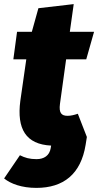

<svg xmlns="http://www.w3.org/2000/svg" viewBox="-50 -689 478 935"><path d="M279 -125C250 -125 236 -138 242 -183L272 -400H370L408 -534H290L309 -669L137 -649L105 -534H33L15 -400H78L49 -198C31 -61 76 14 199 20L197 32C191 69 164 86 128 86C93 86 71 79 47 67L-30 180C2 206 56 226 127 226C259 226 344 159 367 16L373 -22L329 -135C311 -129 295 -125 279 -125Z"/></svg>

Font: Fira Sans Heavy
Style: Italic
Weight: 900
Italic angle: -8°
Designer: bBox Type GmbH & Carrois Corporate GbR & Edenspiekermann AG
Foundry: bBox Type GmbH & Carrois Corporate GbR & Edenspiekermann AG
Version: Version 4.301;PS 004.301;hotconv 1.0.88;makeotf.lib2.5.64775